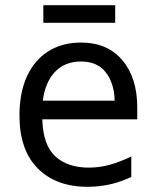

<svg xmlns="http://www.w3.org/2000/svg" viewBox="-20 -710 603 740"><path d="M318 10Q196 10 125.5 -61Q55 -132 55 -265Q55 -353 84 -416Q113 -479 166.5 -512.5Q220 -546 292 -546Q394 -546 451.5 -478Q509 -410 509 -296V-250H143Q146 -150 193.5 -107Q241 -64 322 -64Q365 -64 405 -75.5Q445 -87 486 -107V-28Q444 -8 402 1Q360 10 318 10ZM422 -322Q420 -391 387 -432Q354 -473 292 -473Q230 -473 192 -433Q154 -393 145 -322ZM147 -622V-690H424V-622Z"/></svg>

Font: Noto Sans Mono SemiCondensed
Style: Regular
Weight: 400
Width: 4
Designer: Monotype Design Team
Foundry: Monotype Imaging Inc.
Version: Version 2.014